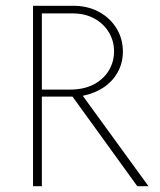

<svg xmlns="http://www.w3.org/2000/svg" viewBox="-20 -645 554 665"><path d="M94.4 0V-625H233.3Q284 -625 322.9 -603.8Q361.8 -582.6 383.7 -546.5Q405.6 -510.4 405.6 -466.7Q405.6 -427.8 388.2 -395.8Q370.8 -363.9 339.6 -342.7Q308.3 -321.5 266.7 -313.2L494.4 0H455.6L231.2 -310.4H125V0ZM125 -334.7H222.2Q270.1 -334.7 304.2 -352.4Q338.2 -370.1 356.6 -400.3Q375 -430.6 375 -466.7Q375 -503.5 356.9 -533.3Q338.9 -563.2 306.6 -580.9Q274.3 -598.6 230.6 -598.6H125Z"/></svg>

Font: Afacad Flux Thin
Style: Regular
Weight: 250
Designer: Kristian Moeller
Foundry: Dicotype
Version: Version 1.100